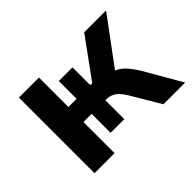

<svg xmlns="http://www.w3.org/2000/svg" viewBox="-104 -696 894 894"><g transform="rotate(-45 343.5 -249.0)"><path d="M84 0V-498H216V-304H270V-421H360V-304H373L514 -498H658L473 -248L448 -281Q478 -277 499 -266Q520 -255 537 -236Q554 -217 573 -187L681 0H538L452 -145Q439 -166 426.5 -179Q414 -192 398 -198.5Q382 -205 357 -205H345L360 -222V-80H270V-205H216V0Z"/></g></svg>

Font: Nunito Sans 8pt
Style: Bold
Weight: 700
Version: Version 3.101;gftools[0.9.27]